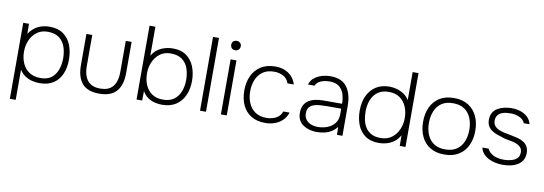

<svg xmlns="http://www.w3.org/2000/svg" viewBox="-64 -1160 5132 1811"><g transform="rotate(10 2502.0 -254.0)"><path d="M71 201V-527H126L127 -431Q162 -484 211.5 -509Q261 -534 324 -534Q404 -534 455.5 -497Q507 -460 531.5 -398Q556 -336 556 -260Q556 -181 530 -121Q504 -61 452 -27Q400 7 321 7Q286 7 250 -1.5Q214 -10 182.5 -30.5Q151 -51 127 -87V201ZM320 -42Q386 -42 425 -72.5Q464 -103 482 -153Q500 -203 500 -262Q500 -323 482 -373.5Q464 -424 423 -454Q382 -484 314 -484Q253 -484 211 -452.5Q169 -421 147 -370.5Q125 -320 125 -262Q125 -200 147 -150Q169 -100 212.5 -71Q256 -42 320 -42Z M891 7Q780 7 728 -53Q676 -113 676 -228V-527H732V-229Q732 -174 748 -131.5Q764 -89 799.5 -65.5Q835 -42 891 -42Q951 -42 986 -65Q1021 -88 1037 -130Q1053 -172 1053 -229V-527H1109V-228Q1109 -114 1056.5 -53.5Q1004 7 891 7Z M1493 7Q1459 7 1423.5 -1.5Q1388 -10 1357 -31Q1326 -52 1304 -91L1303 0H1249V-707H1305V-430Q1339 -486 1392.5 -510Q1446 -534 1505 -534Q1585 -534 1635.5 -496.5Q1686 -459 1710 -397.5Q1734 -336 1734 -263Q1734 -186 1707 -125Q1680 -64 1626.5 -28.5Q1573 7 1493 7ZM1494 -42Q1559 -42 1599.5 -72.5Q1640 -103 1659 -153Q1678 -203 1678 -262Q1678 -323 1660 -373.5Q1642 -424 1601 -454Q1560 -484 1492 -484Q1431 -484 1389 -452Q1347 -420 1325 -369Q1303 -318 1303 -262Q1303 -202 1323.5 -152Q1344 -102 1386.5 -72Q1429 -42 1494 -42Z M1857 0V-707H1914V0Z M2057 0V-527H2113V0ZM2084 -619Q2064 -619 2051.5 -631Q2039 -643 2039 -665Q2039 -686 2052 -697.5Q2065 -709 2085 -709Q2104 -709 2117 -697Q2130 -685 2130 -665Q2130 -644 2116.5 -631.5Q2103 -619 2084 -619Z M2481 7Q2399 7 2344 -28Q2289 -63 2262 -123.5Q2235 -184 2235 -262Q2235 -339 2263 -400.5Q2291 -462 2347.5 -498Q2404 -534 2487 -534Q2535 -534 2574.5 -518.5Q2614 -503 2642.5 -473Q2671 -443 2685 -397H2625Q2609 -443 2570 -463.5Q2531 -484 2483 -484Q2417 -484 2374.5 -454Q2332 -424 2311.5 -373.5Q2291 -323 2291 -262Q2291 -203 2311.5 -153Q2332 -103 2375 -72.5Q2418 -42 2484 -42Q2534 -42 2574.5 -62Q2615 -82 2632 -129H2692Q2677 -83 2645 -52.5Q2613 -22 2571 -7.5Q2529 7 2481 7Z M2974 7Q2943 7 2910 -1Q2877 -9 2849 -26.5Q2821 -44 2804.5 -73Q2788 -102 2788 -145Q2788 -189 2804 -218.5Q2820 -248 2847.5 -265Q2875 -282 2911 -289.5Q2947 -297 2985 -297H3165Q3165 -350 3150.5 -392.5Q3136 -435 3103 -459.5Q3070 -484 3015 -484Q2989 -484 2962 -478.5Q2935 -473 2913 -459.5Q2891 -446 2879 -420H2817Q2828 -456 2851 -477.5Q2874 -499 2902.5 -511.5Q2931 -524 2960 -529Q2989 -534 3013 -534Q3123 -534 3172 -467Q3221 -400 3221 -286V0H3169L3167 -76Q3146 -48 3116 -29Q3086 -10 3050 -1.5Q3014 7 2974 7ZM2975 -42Q3025 -42 3068 -58.5Q3111 -75 3138 -109Q3165 -143 3165 -195V-250H3023Q2992 -250 2961 -247.5Q2930 -245 2903 -236Q2876 -227 2860 -206.5Q2844 -186 2844 -150Q2844 -113 2863 -89Q2882 -65 2912 -53.5Q2942 -42 2975 -42Z M3571 7Q3489 7 3438 -30Q3387 -67 3363.5 -128Q3340 -189 3340 -262Q3340 -342 3367.5 -403Q3395 -464 3448.5 -499Q3502 -534 3580 -534Q3613 -534 3648.5 -524.5Q3684 -515 3716 -494Q3748 -473 3769 -438V-707H3825V0H3770L3769 -102Q3747 -62 3714.5 -38Q3682 -14 3644.5 -3.5Q3607 7 3571 7ZM3578 -42Q3639 -42 3682 -73Q3725 -104 3748 -155Q3771 -206 3771 -266Q3771 -327 3749.5 -376.5Q3728 -426 3686 -455Q3644 -484 3581 -484Q3516 -484 3475 -453.5Q3434 -423 3415 -373Q3396 -323 3396 -264Q3396 -222 3404.5 -182.5Q3413 -143 3433.5 -111.5Q3454 -80 3489 -61Q3524 -42 3578 -42Z M4196 7Q4114 7 4058.5 -28Q4003 -63 3975 -124Q3947 -185 3947 -263Q3947 -342 3975 -402.5Q4003 -463 4058.5 -498.5Q4114 -534 4197 -534Q4279 -534 4334.5 -499Q4390 -464 4418.5 -403Q4447 -342 4447 -263Q4447 -185 4418.5 -124Q4390 -63 4334.5 -28Q4279 7 4196 7ZM4196 -42Q4264 -42 4306.5 -71.5Q4349 -101 4369.5 -151Q4390 -201 4390 -263Q4390 -324 4369.5 -374.5Q4349 -425 4306.5 -454.5Q4264 -484 4196 -484Q4129 -484 4086.5 -454.5Q4044 -425 4023.5 -374.5Q4003 -324 4003 -263Q4003 -201 4023.5 -151Q4044 -101 4086.5 -71.5Q4129 -42 4196 -42Z M4755 7Q4722 7 4687.5 0Q4653 -7 4622.5 -22Q4592 -37 4570 -61Q4548 -85 4540 -120H4600Q4614 -91 4640 -73.5Q4666 -56 4697 -49Q4728 -42 4757 -42Q4780 -42 4805.5 -46Q4831 -50 4854 -60Q4877 -70 4891 -88.5Q4905 -107 4905 -138Q4905 -166 4891 -183Q4877 -200 4855 -210Q4833 -220 4809 -225Q4784 -230 4755.5 -235Q4727 -240 4702 -250Q4678 -257 4652 -266.5Q4626 -276 4604 -291.5Q4582 -307 4568.5 -330.5Q4555 -354 4555 -389Q4555 -430 4571 -457.5Q4587 -485 4615 -501.5Q4643 -518 4678 -526Q4713 -534 4751 -534Q4794 -534 4833.5 -521Q4873 -508 4901.5 -481.5Q4930 -455 4940 -414H4885Q4871 -449 4832 -466.5Q4793 -484 4750 -484Q4730 -484 4706 -481.5Q4682 -479 4660.5 -469.5Q4639 -460 4624.5 -441Q4610 -422 4610 -391Q4610 -361 4625.5 -342Q4641 -323 4665 -312Q4689 -301 4716 -295Q4749 -288 4785 -281.5Q4821 -275 4851 -267Q4885 -258 4909.5 -242Q4934 -226 4947.5 -201.5Q4961 -177 4961 -142Q4961 -98 4942.5 -69.5Q4924 -41 4894 -24Q4864 -7 4827.5 0Q4791 7 4755 7Z"/></g></svg>

Font: Onest ExtraLight
Style: Regular
Weight: 250
Designer: Dmitri Voloshin, Andrey Kudryavtsev
Foundry: Dmitri Voloshin, Andrey Kudryavtsev
Version: Version 1.000;gftools[0.9.33]